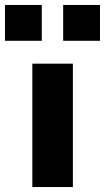

<svg xmlns="http://www.w3.org/2000/svg" viewBox="-56 -752 422 772"><path d="M74 0V-496H237V0ZM198 -588V-732H346V-588ZM-36 -588V-732H112V-588Z"/></svg>

Font: Nunito Sans 10pt SemiExpanded ExtraBold
Style: Regular
Weight: 800
Width: 6
Designer: Vernon Adams
Foundry: Vernon Adams
Version: Version 3.101;gftools[0.9.27]